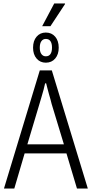

<svg xmlns="http://www.w3.org/2000/svg" viewBox="-20 -1095 533 1115"><path d="M3 0 211 -686H281L490 0H427L366 -204H123L63 0ZM139 -257H351L280 -491Q278 -502 273.5 -516.5Q269 -531 264.5 -548Q260 -565 255.5 -581.5Q251 -598 248 -611H242Q239 -595 233 -573.5Q227 -552 220.5 -530Q214 -508 209 -491ZM246 -731Q213 -731 192.5 -755Q172 -779 172 -818Q172 -858 192.5 -882Q213 -906 246 -906Q280 -906 300.5 -882Q321 -858 321 -818Q321 -779 300.5 -755Q280 -731 246 -731ZM246 -768Q264 -768 273 -781Q282 -794 282 -819Q282 -843 273 -856Q264 -869 246 -869Q230 -869 220.5 -856Q211 -843 211 -818Q211 -794 220.5 -781Q230 -768 246 -768ZM225 -943 295 -1075H357L358 -1072L273 -943Z"/></svg>

Font: Archivo Condensed ExtraLight
Style: Regular
Weight: 250
Width: 3
Designer: Hector Gatti
Foundry: Omnibus-Type
Version: Version 2.001